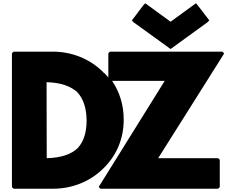

<svg xmlns="http://www.w3.org/2000/svg" viewBox="-20 -1148 1444 1175"><path d="M858 -1117 787 -1023 797 -1012 1024 -848 1250 -1012 1261 -1023 1189 -1117 1179 -1128 1024 -1015 869 -1128ZM1341 -832H653L643 -822V-674C635 -684 626 -693 617 -702L615 -703H614L609 -709C531 -786 422 -832 303 -832H63L53 -822V-3L63 7H304C422 7 530 -37 609 -114L617 -122C692 -196 738 -299 737 -418C737 -507 711 -587 666 -653H988L584 -4L595 7H1315L1325 -3V-170L1315 -180H948L1352 -821ZM266 -180 265 -645C353 -643 413 -620 453 -584C492 -542 509 -483 510 -412C510 -341 494 -283 455 -241C417 -205 356 -182 266 -180Z"/></svg>

Font: Hussar Woodtype
Style: Ultra
Weight: 900
Foundry: Cannot Into Space Fonts
Version: Version 1.07